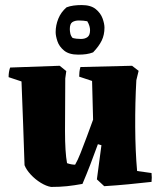

<svg xmlns="http://www.w3.org/2000/svg" viewBox="-20 -729 633 759"><path d="M182 10Q163 7 141 -6.5Q119 -20 101.5 -39Q84 -58 77 -76Q75 -148 71.5 -237Q68 -326 65 -407L14 -424Q14 -445 20 -462L216 -469L242 -448L238 -419Q237 -297 237 -212Q237 -127 245 -84Q262 -78 277 -78Q287 -95 298.5 -124Q310 -153 323 -188Q336 -223 348 -256Q347 -295 346 -332.5Q345 -370 344 -409L293 -426Q293 -435 294 -444.5Q295 -454 298 -464L502 -469L528 -449L519 -412Q514 -324 514.5 -227.5Q515 -131 522 -53L579 -45Q580 -36 580 -27Q580 -18 579 -10Q534 -5 487.5 -0.5Q441 4 392 7L363 -20L381 -155L367 -159Q351 -115 337 -78.5Q323 -42 306 -2Q273 4 245 7Q217 10 182 10ZM289 -513Q253 -513 233.5 -529Q214 -545 207 -566Q200 -587 200 -602Q200 -629 210.5 -655Q221 -681 243 -700Q256 -705 271 -707Q286 -709 303 -709Q339 -709 358.5 -693Q378 -677 385.5 -656Q393 -635 393 -620Q393 -591 382 -568.5Q371 -546 348 -522Q335 -517 321 -515Q307 -513 289 -513ZM300 -575Q316 -575 326 -582.5Q336 -590 336 -610Q336 -617 333.5 -626Q331 -635 325 -645Q310 -648 292 -648Q276 -648 266 -641.5Q256 -635 256 -614Q256 -606 258 -596.5Q260 -587 267 -579Q274 -577 282.5 -576Q291 -575 300 -575Z"/></svg>

Font: Labrada ExtraBold
Style: Regular
Weight: 800
Designer: Mercedes Jáuregui
Foundry: Omnibus-Type Team
Version: Version 1.000; ttfautohint (v1.8.4.7-5d5b)